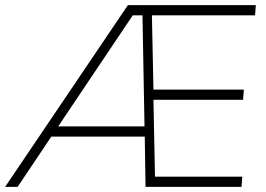

<svg xmlns="http://www.w3.org/2000/svg" viewBox="-25 -732 1041 752"><path d="M570 -672 576 -381H930L927 -341H576L582 -40H924L921 0H545L542 -197H176L44 0H-5L476 -712H977L974 -672ZM533 -672H495L203 -237H541Z"/></svg>

Font: Muli ExtraLight
Style: Italic
Weight: 275
Italic angle: -4.541°
Designer: Vernon Adams
Foundry: Vernon Adams
Version: Version 2.001